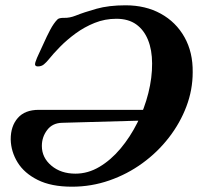

<svg xmlns="http://www.w3.org/2000/svg" viewBox="-20 -683 740 717"><path d="M248.7 14.2Q171.2 14.2 120.8 -11.1Q70.4 -36.3 45.7 -76.6Q21 -116.8 20 -162.4Q19.8 -211.9 46.4 -242.3Q72.9 -272.8 124.7 -272.8H556.1L542.8 -233.6L211.4 -224.4Q175.8 -223.5 156.1 -197.4Q136.3 -171.3 136.3 -138.1Q136.3 -94.3 171.9 -64.4Q207.4 -34.5 261.8 -34.5Q308.6 -34.5 351.3 -59.9Q394 -85.2 430 -128.1Q466 -171 492.8 -224.4Q519.6 -277.9 534 -335.5Q548.4 -393.1 548 -446.1Q547.9 -496.5 532.8 -533.7Q517.8 -571 488.7 -591.9Q459.5 -612.9 414.5 -612.9Q371.7 -612.9 333.5 -597.5Q295.4 -582.2 262.5 -558.2Q229.6 -534.1 204.1 -508.1Q178.5 -482 160.7 -459.7Q153.1 -450.3 143.9 -442.6Q134.8 -435 121.5 -435Q107 -435 112.2 -450.9Q117.5 -466.8 124.8 -481.5Q132.4 -497 143.4 -521.9Q154.4 -546.8 167.4 -571.5Q180.5 -596.2 194.3 -610.2Q200.3 -616.8 220.3 -616.3Q240.4 -615.9 262.2 -624.5Q293.8 -637.2 340 -650.2Q386.1 -663.2 448.8 -663.2Q523.7 -663.2 580.4 -631.9Q637.2 -600.6 668.9 -544.2Q700.6 -487.8 699.6 -413.1Q699.6 -347.7 676.2 -285.7Q652.8 -223.6 610.6 -169.1Q568.4 -114.6 511.9 -73.6Q455.5 -32.5 388.4 -9.2Q321.3 14.2 248.7 14.2Z"/></svg>

Font: EB Garamond
Style: Italic
Weight: 400
Italic angle: -17.2°
Designer: Georg Duffner and Octavio Pardo
Foundry: Georg Duffner
Version: Version 1.001